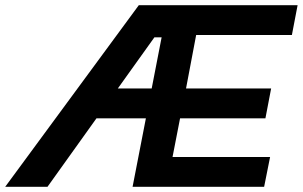

<svg xmlns="http://www.w3.org/2000/svg" viewBox="-51 -720 1167 740"><path d="M-31 0 484 -700H691L667 -576H544L132 0ZM256 -264 279 -379H632L612 -264ZM460 0 596 -700H1096L1074 -585H705L666 -379H994L972 -264H643L614 -115H990L967 0Z"/></svg>

Font: REM Medium Medium
Style: Italic
Weight: 500
Italic angle: -11°
Version: Version 1.005;gftools[0.9.28]